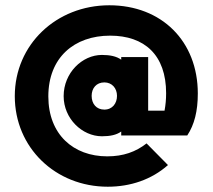

<svg xmlns="http://www.w3.org/2000/svg" viewBox="-20 -588 806 727"><path d="M366 -72C397 -72 421 -77 439 -90V-75H689C716 -116 729 -167 729 -234C729 -432 592 -568 394 -568C193 -568 36 -419 36 -224C36 -29 190 119 388 119C474 119 554 92 616 37L535 -45C494 -13 447 4 386 4C258 4 163 -79 163 -223C163 -370 261 -453 397 -453C527 -453 609 -380 609 -235C609 -212 607 -190 603 -169H541V-372H439V-362C421 -375 396 -380 366 -380C291 -380 221 -312 221 -224C221 -139 291 -72 366 -72ZM327 -225C327 -254 345 -276 375 -276C404 -276 423 -254 423 -225C423 -197 406 -173 375 -173C345 -173 327 -195 327 -225Z"/></svg>

Font: MV Cash ExtraBold
Style: Regular
Weight: 800
Designer: Rodrigo Fuenzalida
Foundry: fragTYPE
Version: Version 1.100;Glyphs 3.1.2 (3151)